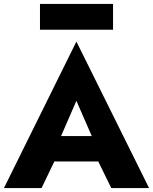

<svg xmlns="http://www.w3.org/2000/svg" viewBox="-21 -955 777 975"><path d="M182 -804H553V-935H182ZM-1 0H190L255 -135H478L544 0H736L367 -744ZM367 -443 445 -264H289Z"/></svg>

Font: Jost
Style: Bold
Weight: 700
Version: Version 3.710